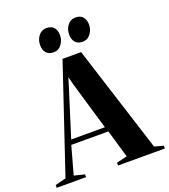

<svg xmlns="http://www.w3.org/2000/svg" viewBox="-226 -1080 1056 1200"><g transform="rotate(-20 302.0 -480.0)"><path d="M14.5 -37 252.5 -745H376L602.5 -34.5L662 -18.5V0H350.5V-18.5L421 -35.5L366.5 -221H120L68.5 -35.5L138 -18.5V0H-57.5V-18.5ZM355 -253 263 -566 247.5 -625 229.5 -566 131 -253ZM215 -802.5Q183 -802.5 166.5 -821.8Q150 -841 150 -873Q150 -908.5 170.2 -934.5Q190.5 -960.5 222.5 -960.5H223.5Q256 -960.5 272.2 -941.2Q288.5 -922 288.5 -889.5Q288.5 -857 268.8 -829.8Q249 -802.5 216 -802.5ZM408 -802.5Q376 -802.5 359.5 -821.8Q343 -841 343 -873Q343 -908.5 363 -934.5Q383 -960.5 415.5 -960.5H416.5Q448.5 -960.5 465 -941.2Q481.5 -922 481.5 -889.5Q481.5 -857 461.8 -829.8Q442 -802.5 409 -802.5Z"/></g></svg>

Font: Merriweather 144pt
Style: Bold
Weight: 700
Version: Version 2.100